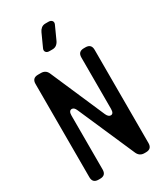

<svg xmlns="http://www.w3.org/2000/svg" viewBox="-233 -1040 972 1139"><g transform="rotate(-30 252.5 -471.0)"><path d="M90 9H101Q141 9 141 -31V-400Q141 -434 162 -434Q178 -434 188 -410L358 -21Q372 9 404 9H415Q455 9 455 -31V-670Q455 -710 415 -710H404Q364 -710 364 -670V-318Q364 -285 344 -285Q328 -285 317 -309L156 -680Q143 -710 110 -710H90Q50 -710 50 -670V-31Q50 9 90 9ZM219 -797H240Q257 -797 268.5 -806.5Q280 -816 286 -830L326 -918Q332 -932 324.5 -941.5Q317 -951 301 -951H280Q263 -951 251.5 -941.5Q240 -932 234 -918L194 -830Q188 -816 195.5 -806.5Q203 -797 219 -797Z"/></g></svg>

Font: WDXL Lubrifont SC
Style: Regular
Weight: 400
Designer: [WDXL Lubrifont] Copyright 2020-2022 (c) NightFurySL2001, Skr-ZERO; [ZCOOL QingKe HuangYou] Copyright 2018-2022 (c) The 
Version: Version 2.001;hotconv 1.1.1;makeotfexe 2.6.0